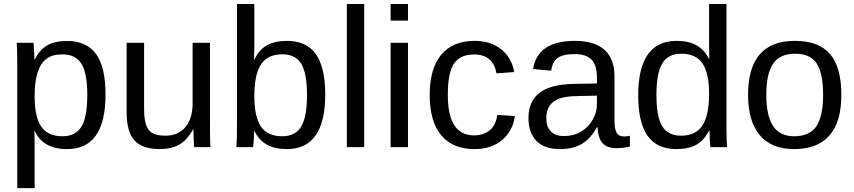

<svg xmlns="http://www.w3.org/2000/svg" viewBox="-20 -745 4321 972"><path d="M514.2 -266.6Q514.2 9.8 319.8 9.8Q197.8 9.8 155.8 -82H153.3Q155.3 -78.1 155.3 1V207.5H67.4V-420.4Q67.4 -502 64.5 -528.3H149.4Q149.9 -526.4 150.9 -514.4Q151.9 -502.4 153.1 -477.5Q154.3 -452.6 154.3 -443.4H156.2Q179.7 -492.2 218.3 -514.9Q256.8 -537.6 319.8 -537.6Q417.5 -537.6 465.8 -472.2Q514.2 -406.7 514.2 -266.6ZM421.9 -264.6Q421.9 -375 392.1 -422.4Q362.3 -469.7 297.4 -469.7Q245.1 -469.7 215.6 -447.8Q186 -425.8 170.7 -379.2Q155.3 -332.5 155.3 -257.8Q155.3 -153.8 188.5 -104.5Q221.7 -55.2 296.4 -55.2Q361.8 -55.2 391.8 -103.3Q421.9 -151.4 421.9 -264.6Z M709.5 -528.3V-193.4Q709.5 -141.1 719.7 -112.3Q730 -83.5 752.4 -70.8Q774.9 -58.1 818.4 -58.1Q881.8 -58.1 918.5 -101.6Q955.1 -145 955.1 -222.2V-528.3H1043V-112.8Q1043 -20.5 1045.9 0H962.9Q962.4 -2.4 961.9 -13.2Q961.4 -23.9 960.7 -37.8Q960 -51.8 959 -90.3H957.5Q927.2 -35.6 887.5 -12.9Q847.7 9.8 788.6 9.8Q701.7 9.8 661.4 -33.4Q621.1 -76.7 621.1 -176.3V-528.3Z M1626.5 -266.6Q1626.5 9.8 1432.1 9.8Q1372.1 9.8 1332.3 -12Q1292.5 -33.7 1267.6 -82H1266.6Q1266.6 -66.9 1264.6 -35.9Q1262.7 -4.9 1261.7 0H1176.8Q1179.7 -26.4 1179.7 -108.9V-724.6H1267.6V-518.1Q1267.6 -486.3 1265.6 -443.4H1267.6Q1292 -494.1 1332.3 -516.1Q1372.6 -538.1 1432.1 -538.1Q1532.2 -538.1 1579.3 -470.7Q1626.5 -403.3 1626.5 -266.6ZM1534.2 -263.7Q1534.2 -374.5 1504.9 -422.4Q1475.6 -470.2 1409.7 -470.2Q1335.4 -470.2 1301.5 -419.4Q1267.6 -368.7 1267.6 -258.3Q1267.6 -154.3 1300.8 -104.7Q1334 -55.2 1408.7 -55.2Q1475.1 -55.2 1504.6 -104.2Q1534.2 -153.3 1534.2 -263.7Z M1735.8 0V-724.6H1823.7V0Z M1957.5 -640.6V-724.6H2045.4V-640.6ZM1957.5 0V-528.3H2045.4V0Z M2247.1 -266.6Q2247.1 -161.1 2280.3 -110.4Q2313.5 -59.6 2380.4 -59.6Q2427.2 -59.6 2458.7 -85Q2490.2 -110.4 2497.6 -163.1L2586.4 -157.2Q2576.2 -81.1 2521.5 -35.6Q2466.8 9.8 2382.8 9.8Q2272 9.8 2213.6 -60.3Q2155.3 -130.4 2155.3 -264.6Q2155.3 -397.9 2213.9 -468Q2272.5 -538.1 2381.8 -538.1Q2462.9 -538.1 2516.4 -496.1Q2569.8 -454.1 2583.5 -380.4L2493.2 -373.5Q2486.3 -417.5 2458.5 -443.4Q2430.7 -469.2 2379.4 -469.2Q2309.6 -469.2 2278.3 -422.9Q2247.1 -376.5 2247.1 -266.6Z M2814.9 9.8Q2735.4 9.8 2695.3 -32.2Q2655.3 -74.2 2655.3 -147.5Q2655.3 -229.5 2709.2 -273.4Q2763.2 -317.4 2883.3 -320.3L3002 -322.3V-351.1Q3002 -415.5 2974.6 -443.4Q2947.3 -471.2 2888.7 -471.2Q2829.6 -471.2 2802.7 -451.2Q2775.9 -431.2 2770.5 -387.2L2678.7 -395.5Q2701.2 -538.1 2890.6 -538.1Q2990.2 -538.1 3040.5 -492.4Q3090.8 -446.8 3090.8 -360.4V-132.8Q3090.8 -93.8 3101.1 -74Q3111.3 -54.2 3140.1 -54.2Q3152.8 -54.2 3168.9 -57.6V-2.9Q3135.7 4.9 3101.1 4.9Q3052.2 4.9 3030 -20.8Q3007.8 -46.4 3004.9 -101.1H3002Q2968.3 -40.5 2923.6 -15.4Q2878.9 9.8 2814.9 9.8ZM2835 -56.2Q2883.3 -56.2 2920.9 -78.1Q2958.5 -100.1 2980.2 -138.4Q3002 -176.8 3002 -217.3V-260.7L2905.8 -258.8Q2843.8 -257.8 2811.8 -246.1Q2779.8 -234.4 2762.7 -210Q2745.6 -185.5 2745.6 -146Q2745.6 -103 2768.8 -79.6Q2792 -56.2 2835 -56.2Z M3569.8 -85Q3545.4 -34.2 3505.1 -12.2Q3464.8 9.8 3405.3 9.8Q3305.2 9.8 3258.1 -57.6Q3210.9 -125 3210.9 -261.7Q3210.9 -538.1 3405.3 -538.1Q3465.3 -538.1 3505.4 -516.1Q3545.4 -494.1 3569.8 -446.3H3570.8L3569.8 -505.4V-724.6H3657.7V-108.9Q3657.7 -26.4 3660.6 0H3576.7Q3575.2 -7.8 3573.5 -36.1Q3571.8 -64.5 3571.8 -85ZM3303.2 -264.6Q3303.2 -153.8 3332.5 -106Q3361.8 -58.1 3427.7 -58.1Q3502.4 -58.1 3536.1 -109.9Q3569.8 -161.6 3569.8 -270.5Q3569.8 -375.5 3536.1 -424.3Q3502.4 -473.1 3428.7 -473.1Q3362.3 -473.1 3332.8 -424.1Q3303.2 -375 3303.2 -264.6Z M4239.3 -264.6Q4239.3 -126 4178.2 -58.1Q4117.2 9.8 4001 9.8Q3885.3 9.8 3826.2 -60.8Q3767.1 -131.3 3767.1 -264.6Q3767.1 -538.1 4003.9 -538.1Q4125 -538.1 4182.1 -471.4Q4239.3 -404.8 4239.3 -264.6ZM4147 -264.6Q4147 -374 4114.5 -423.6Q4082 -473.1 4005.4 -473.1Q3928.2 -473.1 3893.8 -422.6Q3859.4 -372.1 3859.4 -264.6Q3859.4 -160.2 3893.3 -107.7Q3927.2 -55.2 4000 -55.2Q4079.1 -55.2 4113 -106Q4147 -156.7 4147 -264.6Z"/></svg>

Font: Arial
Style: Regular
Weight: 400
Designer: Steve Matteson
Foundry: Ascender Corporation
Version: Version 2.00.3